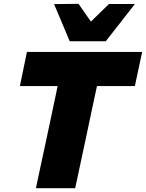

<svg xmlns="http://www.w3.org/2000/svg" viewBox="-20 -985 764 1005"><path d="M168 0Q180 -56.5 191.2 -109.2Q202.5 -162 217.5 -231L262 -441Q267.5 -466.5 272.5 -490Q277 -513 281.5 -534.5H84L121 -713H724L686 -534.5H487.5Q483 -513 478 -489.8Q473 -466.5 467.5 -441L423 -231Q408 -162 397 -109.5Q386 -56.5 373.5 0ZM345 -769Q324.5 -818 304 -866.5Q283 -915 263 -963.5L391 -965Q406.5 -942 423 -919Q439.5 -895.5 456 -872Q480 -895.5 503.5 -918.5Q527 -941.5 550.5 -964H686Q647.5 -915 610 -866.5Q572 -818 533.5 -769Z"/></svg>

Font: Heraclito ExtraBold
Style: Italic
Weight: 800
Italic angle: -12°
Designer: Kostas Bartsokas (font) & Cristiano Sobral (main changes)
Foundry: Kostas Bartsokas (font) & Cristiano Sobral (main changes)
Version: Version 1.00;July 8, 2020;FontCreator 13.0.0.2655 64-bit